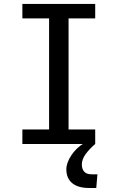

<svg xmlns="http://www.w3.org/2000/svg" viewBox="-20 -726 593 968"><path d="M92.8 -73.2H227.5V-633.3H92.8V-706.1H460V-633.3H325.7V-73.2H460V0H92.8ZM314.5 127Q314.5 95.2 339.6 57.1Q364.7 19 404.8 -4.9L460 0Q430.7 24.9 411.6 51.3Q392.6 77.6 392.6 103Q392.6 126 404.5 139.4Q416.5 152.8 441.9 152.8H471.2L465.3 221.7H428.2Q374 221.7 344.2 197.5Q314.5 173.3 314.5 127Z"/></svg>

Font: Monda
Style: Regular
Weight: 400
Designer: Vernon Adams
Foundry: Vernon Adams
Version: Version 2.100; ttfautohint (v1.8.3)